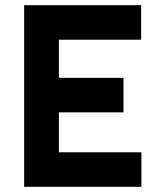

<svg xmlns="http://www.w3.org/2000/svg" viewBox="-20 -720 628 740"><path d="M73 0H525V-133H207V-287H456V-420H207V-567H524V-700H73Z"/></svg>

Font: Unageo
Style: Bold
Weight: 700
Designer: Richard Sepsi
Foundry: Richard Sepsi
Version: Version 2.000